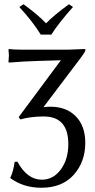

<svg xmlns="http://www.w3.org/2000/svg" viewBox="-20 -663 449 905"><path d="M172 -500Q134 -562 71 -630L91 -643Q162 -591 197 -553Q235 -592 305 -643L324 -630Q257 -555 222 -500ZM76 -100 68 -111 267 -379 166 -376Q118 -374 93 -373L22 -368L20 -371Q22 -393 22 -402L20 -429L22 -432Q45 -429 78 -429H302Q317 -429 343.5 -430.5Q370 -432 376 -432Q383 -432 383 -428Q383 -420 358 -387L185 -158Q205 -160 218 -160Q293 -160 337.5 -114.5Q382 -69 382 10Q382 100 327.5 161Q273 222 175 222Q90 222 28 176Q43 146 49 100L62 99Q108 184 177 184Q231 184 266.5 136Q302 88 302 16Q302 -114 186 -114Q124 -114 76 -100Z"/></svg>

Font: Libertinus Sans
Style: Regular
Weight: 400
Designer: Philipp H. Poll
Foundry: Khaled Hosny
Version: Version 6.1